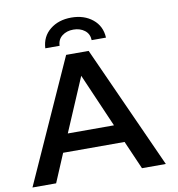

<svg xmlns="http://www.w3.org/2000/svg" viewBox="-94 -910 917 991"><g transform="rotate(-10 365.0 -414.5)"><path d="M505 -149H183L120 0H-4L286 -644H404L695 0H570ZM466 -243 344 -524 224 -243ZM504 -696H429Q428 -729 404 -747.5Q380 -766 345 -766Q310 -766 286 -747.5Q262 -729 261 -696H186Q189 -757 233.5 -793Q278 -829 345 -829Q412 -829 456.5 -793Q501 -757 504 -696Z"/></g></svg>

Font: Montserrat Ace
Style: Bold
Weight: 600
Designer: Julieta Ulanovsky
Foundry: Julieta Ulanovsky
Version: Version 1